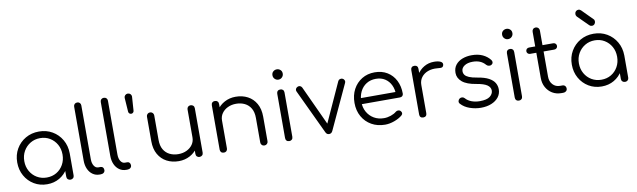

<svg xmlns="http://www.w3.org/2000/svg" viewBox="-46 -1412 6643 2003"><g transform="rotate(-10 3276.0 -410.0)"><path d="M331 5Q254 5 193 -31.5Q132 -68 96.5 -131Q61 -194 61 -273Q61 -353 97.5 -416Q134 -479 197 -515.5Q260 -552 339 -552Q418 -552 480.5 -515.5Q543 -479 579.5 -416Q616 -353 617 -273L586 -249Q586 -177 552.5 -119.5Q519 -62 461.5 -28.5Q404 5 331 5ZM339 -65Q397 -65 442.5 -92Q488 -119 514.5 -166.5Q541 -214 541 -273Q541 -333 514.5 -380Q488 -427 442.5 -454.5Q397 -482 339 -482Q282 -482 236 -454.5Q190 -427 163 -380Q136 -333 136 -273Q136 -214 163 -166.5Q190 -119 236 -92Q282 -65 339 -65ZM578 0Q561 0 550 -10.5Q539 -21 539 -38V-209L558 -288L617 -273V-38Q617 -21 606 -10.5Q595 0 578 0Z M885 0Q845 0 813.5 -22Q782 -44 764.5 -83Q747 -122 747 -173V-743Q747 -760 757.5 -770.5Q768 -781 785 -781Q802 -781 812.5 -770.5Q823 -760 823 -743V-173Q823 -130 840.5 -103Q858 -76 885 -76H910Q925 -76 934 -65.5Q943 -55 943 -38Q943 -21 930.5 -10.5Q918 0 898 0Z M1167 0Q1127 0 1095.5 -22Q1064 -44 1046.5 -83Q1029 -122 1029 -173V-743Q1029 -760 1039.5 -770.5Q1050 -781 1067 -781Q1084 -781 1094.5 -770.5Q1105 -760 1105 -743V-173Q1105 -130 1122.5 -103Q1140 -76 1167 -76H1192Q1207 -76 1216 -65.5Q1225 -55 1225 -38Q1225 -21 1212.5 -10.5Q1200 0 1180 0Z M1321 -567Q1309 -567 1300.5 -575.5Q1292 -584 1292 -596L1282 -743Q1282 -759 1293.5 -770Q1305 -781 1321 -781Q1337 -781 1348.5 -770Q1360 -759 1360 -743L1350 -596Q1350 -584 1341.5 -575.5Q1333 -567 1321 -567Z M1725 6Q1654 6 1598 -23.5Q1542 -53 1509.5 -110Q1477 -167 1477 -249V-509Q1477 -525 1488 -536Q1499 -547 1515 -547Q1532 -547 1543 -536Q1554 -525 1554 -509V-249Q1554 -187 1577.5 -147Q1601 -107 1641.5 -87Q1682 -67 1733 -67Q1782 -67 1821.5 -86Q1861 -105 1884 -138Q1907 -171 1907 -213H1962Q1959 -150 1927.5 -100.5Q1896 -51 1843 -22.5Q1790 6 1725 6ZM1945 0Q1928 0 1917.5 -10.5Q1907 -21 1907 -39V-509Q1907 -526 1917.5 -536.5Q1928 -547 1945 -547Q1962 -547 1973 -536.5Q1984 -526 1984 -509V-39Q1984 -21 1973 -10.5Q1962 0 1945 0Z M2633 0Q2616 0 2605 -11Q2594 -22 2594 -38V-298Q2594 -360 2570.5 -400Q2547 -440 2506.5 -460Q2466 -480 2415 -480Q2366 -480 2326.5 -461Q2287 -442 2264 -409Q2241 -376 2241 -334H2186Q2188 -397 2220 -446.5Q2252 -496 2305 -524.5Q2358 -553 2423 -553Q2494 -553 2550 -523.5Q2606 -494 2638.5 -437Q2671 -380 2671 -298V-38Q2671 -22 2660 -11Q2649 0 2633 0ZM2203 0Q2185 0 2174.5 -10.5Q2164 -21 2164 -38V-508Q2164 -526 2174.5 -536.5Q2185 -547 2203 -547Q2220 -547 2230.5 -536.5Q2241 -526 2241 -508V-38Q2241 -21 2230.5 -10.5Q2220 0 2203 0Z M2896 0Q2878 0 2867.5 -10.5Q2857 -21 2857 -39V-508Q2857 -526 2867.5 -536.5Q2878 -547 2896 -547Q2913 -547 2923.5 -536.5Q2934 -526 2934 -508V-39Q2934 -21 2923.5 -10.5Q2913 0 2896 0ZM2895 -651Q2873 -651 2857 -667Q2841 -683 2841 -706Q2841 -731 2857.5 -745.5Q2874 -760 2896 -760Q2917 -760 2933.5 -745.5Q2950 -731 2950 -706Q2950 -683 2934 -667Q2918 -651 2895 -651Z M3317 0Q3293 0 3281 -26L3059 -497Q3053 -510 3058 -523Q3063 -536 3078 -543Q3092 -550 3105 -545Q3118 -540 3125 -527L3338 -66H3297L3507 -527Q3513 -541 3527.5 -545.5Q3542 -550 3556 -544Q3570 -537 3575 -523.5Q3580 -510 3574 -498L3355 -26Q3343 0 3317 0Z M3911 5Q3830 5 3767.5 -30.5Q3705 -66 3669.5 -129Q3634 -192 3634 -273Q3634 -355 3667.5 -417.5Q3701 -480 3760 -516Q3819 -552 3896 -552Q3972 -552 4028.5 -517.5Q4085 -483 4116 -422Q4147 -361 4147 -283Q4147 -267 4137 -257.5Q4127 -248 4111 -248H3686V-312H4119L4076 -281Q4077 -339 4055 -385Q4033 -431 3992.5 -457Q3952 -483 3896 -483Q3839 -483 3796 -456Q3753 -429 3729.5 -381.5Q3706 -334 3706 -273Q3706 -212 3732.5 -165Q3759 -118 3805 -91Q3851 -64 3911 -64Q3947 -64 3983.5 -76.5Q4020 -89 4042 -108Q4053 -117 4067 -117.5Q4081 -118 4091 -110Q4104 -98 4104.5 -84Q4105 -70 4093 -60Q4060 -32 4009 -13.5Q3958 5 3911 5Z M4309 -337Q4312 -399 4341.5 -448Q4371 -497 4418.5 -525Q4466 -553 4524 -553Q4570 -553 4595 -540Q4620 -527 4614 -502Q4610 -487 4600.5 -482Q4591 -477 4577.5 -478Q4564 -479 4547 -480Q4491 -485 4447.5 -468.5Q4404 -452 4378.5 -418Q4353 -384 4353 -337ZM4315 0Q4297 0 4287 -10Q4277 -20 4277 -38V-509Q4277 -527 4287 -537Q4297 -547 4315 -547Q4333 -547 4343 -537Q4353 -527 4353 -509V-38Q4353 -20 4343 -10Q4333 0 4315 0Z M4926 5Q4867 5 4809 -15Q4751 -35 4715 -75Q4704 -87 4706 -102Q4708 -117 4721 -128Q4735 -138 4750 -136Q4765 -134 4775 -123Q4799 -95 4838.5 -80Q4878 -65 4926 -65Q5000 -65 5033 -90.5Q5066 -116 5067 -152Q5067 -188 5033 -211.5Q4999 -235 4921 -248Q4820 -264 4773 -304Q4726 -344 4726 -399Q4726 -450 4753 -484Q4780 -518 4825 -535Q4870 -552 4924 -552Q4991 -552 5039.5 -529Q5088 -506 5118 -467Q5128 -454 5126 -440Q5124 -426 5110 -417Q5098 -410 5082.5 -412.5Q5067 -415 5056 -427Q5031 -456 4998 -469.5Q4965 -483 4922 -483Q4867 -483 4834 -460.5Q4801 -438 4801 -404Q4801 -381 4813.5 -364Q4826 -347 4856.5 -334Q4887 -321 4942 -312Q5017 -300 5060.5 -276.5Q5104 -253 5122.5 -221.5Q5141 -190 5141 -153Q5141 -106 5113.5 -70.5Q5086 -35 5037.5 -15Q4989 5 4926 5Z M5329 0Q5311 0 5300.5 -10.5Q5290 -21 5290 -39V-508Q5290 -526 5300.5 -536.5Q5311 -547 5329 -547Q5346 -547 5356.5 -536.5Q5367 -526 5367 -508V-39Q5367 -21 5356.5 -10.5Q5346 0 5329 0ZM5328 -651Q5306 -651 5290 -667Q5274 -683 5274 -706Q5274 -731 5290.5 -745.5Q5307 -760 5329 -760Q5350 -760 5366.5 -745.5Q5383 -731 5383 -706Q5383 -683 5367 -667Q5351 -651 5328 -651Z M5777 0Q5724 0 5682.5 -25Q5641 -50 5617 -93.5Q5593 -137 5593 -193V-682Q5593 -699 5603.5 -710Q5614 -721 5631 -721Q5648 -721 5659 -710Q5670 -699 5670 -682V-193Q5670 -142 5700 -109.5Q5730 -77 5777 -77H5804Q5820 -77 5830 -66Q5840 -55 5840 -38Q5840 -21 5828 -10.5Q5816 0 5798 0ZM5528 -460Q5513 -460 5503 -469.5Q5493 -479 5493 -493Q5493 -508 5503 -517.5Q5513 -527 5528 -527H5783Q5798 -527 5808 -517.5Q5818 -508 5818 -493Q5818 -479 5808 -469.5Q5798 -460 5783 -460Z M6206 5Q6129 5 6068 -31.5Q6007 -68 5971.5 -131Q5936 -194 5936 -273Q5936 -353 5972.5 -416Q6009 -479 6072 -515.5Q6135 -552 6214 -552Q6293 -552 6355.5 -515.5Q6418 -479 6454.5 -416Q6491 -353 6492 -273L6461 -249Q6461 -177 6427.5 -119.5Q6394 -62 6336.5 -28.5Q6279 5 6206 5ZM6214 -65Q6272 -65 6317.5 -92Q6363 -119 6389.5 -166.5Q6416 -214 6416 -273Q6416 -333 6389.5 -380Q6363 -427 6317.5 -454.5Q6272 -482 6214 -482Q6157 -482 6111 -454.5Q6065 -427 6038 -380Q6011 -333 6011 -273Q6011 -214 6038 -166.5Q6065 -119 6111 -92Q6157 -65 6214 -65ZM6453 0Q6436 0 6425 -10.5Q6414 -21 6414 -38V-209L6433 -288L6492 -273V-38Q6492 -21 6481 -10.5Q6470 0 6453 0ZM6213 -636Q6198 -636 6187 -647L6074 -759Q6064 -771 6064 -786Q6064 -803 6075 -814.5Q6086 -826 6102 -826Q6118 -826 6130 -814L6242 -701Q6252 -693 6252 -676Q6252 -659 6241 -647.5Q6230 -636 6213 -636Z"/></g></svg>

Font: Comfortaa
Style: Regular
Weight: 400
Designer: Johan Aakerlund
Foundry: Johan Aakerlund
Version: Version 3.104; ttfautohint (v1.8.1.43-b0c9)